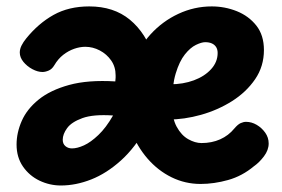

<svg xmlns="http://www.w3.org/2000/svg" viewBox="-20 -568 880 599"><path d="M149.4 -364.4Q142.4 -352.4 131.9 -347.9Q121.4 -343.4 112.4 -343.4Q97.6 -343.4 81.1 -352.2Q64.6 -360.9 53.1 -374.9Q41.7 -388.9 41.7 -404Q41.7 -415 47.2 -426Q52.7 -437 61.7 -448Q99.7 -495 147.1 -521.5Q194.6 -548 258.3 -548Q334.9 -548 385.1 -506.6Q435.3 -465.2 459.7 -391L437.7 -172Q402.4 -108.1 357.6 -67.6Q312.7 -27.1 264.7 -8.2Q216.8 10.7 170 10.7Q135.1 10.7 103.3 -4.4Q71.6 -19.6 51.6 -48.5Q31.7 -77.4 31.7 -116.9Q31.7 -154 47.9 -190.9Q64.1 -227.8 100.5 -257.3Q136.9 -286.8 195.8 -303Q254.8 -319.2 339.7 -314Q340.7 -321.7 340.7 -326Q340.7 -330.3 340.7 -333Q340.7 -359.6 326.8 -379.4Q313 -399.2 291.3 -410.6Q269.6 -422 246.1 -422Q229.2 -422 211.2 -415.7Q193.1 -409.3 177.2 -396.9Q161.2 -384.4 149.4 -364.4ZM175.7 -132.1Q175.7 -119.1 184.1 -112.1Q192.4 -105 204.6 -105Q221 -105 242.1 -114.6Q263.2 -124.2 286.9 -146.8Q310.7 -169.3 332.7 -207.7Q271.4 -211.9 237.3 -199.6Q203.1 -187.2 189.4 -168.3Q175.7 -149.4 175.7 -132.1ZM510.7 -305Q551.2 -305 584.8 -317.4Q618.4 -329.9 638.7 -352.3Q659 -374.7 659 -402.8Q659 -413.6 654.3 -421.1Q649.6 -428.6 641 -432.5Q632.4 -436.4 620.1 -436.4Q608.8 -436.4 591.2 -427.9Q573.7 -419.4 556.7 -398.1Q539.7 -376.8 528.2 -338.8Q516.7 -300.9 516.7 -242Q516.7 -199.2 531.2 -172.6Q545.7 -145.9 567.2 -133.8Q588.7 -121.7 608.7 -121.7Q640.7 -121.7 666.8 -133.3Q693 -145 711 -167Q722 -180 730.8 -183.9Q739.7 -187.9 747.6 -187.9Q764.8 -187.9 780.7 -178.6Q796.6 -169.3 807.4 -154.1Q818.2 -138.9 818.2 -120.4Q818.2 -99.8 803.4 -80.2Q788.6 -60.7 772.6 -49.7Q735.6 -18.7 691.6 -6.4Q647.7 5.9 605.7 5.9Q557.7 5.9 515.3 -14.9Q472.9 -35.7 440.2 -73.3Q407.6 -111 388.7 -160L395.7 -364Q412.1 -419.6 449.4 -460.6Q486.8 -501.7 536.4 -524.8Q586.1 -548 640.6 -548Q681.4 -548 718.8 -533.1Q756.1 -518.1 779.8 -488.1Q803.4 -458 803.4 -412Q803.4 -361 775.9 -320.8Q748.4 -280.7 704.1 -252.6Q659.7 -224.6 607.2 -209.8Q554.7 -195 503.7 -195Q485.7 -195 468.7 -196.5Q451.7 -198 440.7 -200L453.7 -309Q462.7 -308 478.2 -306.5Q493.7 -305 510.7 -305Z"/></svg>

Font: Playpen Sans Deva
Style: Regular
Weight: 400
Designer: Pooja Saxena, Gunjan Panchal, Laura Meseguer, Veronika Burian, José Scaglione
Foundry: TypeTogether
Version: Version 2.000